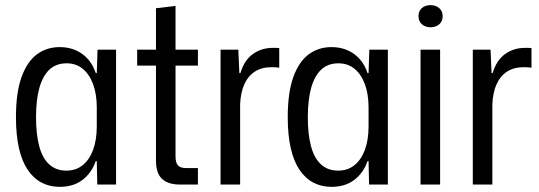

<svg xmlns="http://www.w3.org/2000/svg" viewBox="-20 -717 2095 746"><path d="M212 9Q173 9 141.5 -7.5Q110 -24 87.5 -57.5Q65 -91 53.5 -142Q42 -193 42 -262Q42 -357 63.5 -417Q85 -477 123 -505.5Q161 -534 212 -534Q247 -534 275 -521.5Q303 -509 322.5 -486.5Q342 -464 352 -433H356L359 -524H431V0H358L356 -91H352Q336 -45 300.5 -18Q265 9 212 9ZM238 -54Q275 -54 301.5 -75.5Q328 -97 342 -135.5Q356 -174 356 -226V-299Q356 -352 341.5 -390.5Q327 -429 301 -450Q275 -471 239 -471Q198 -471 172 -446.5Q146 -422 133 -375.5Q120 -329 120 -262Q120 -195 132.5 -148.5Q145 -102 171.5 -78Q198 -54 238 -54Z M679 0Q633 0 609.5 -22Q586 -44 586 -94V-462H513V-524H586V-685L662 -694V-524H749V-462H662V-109Q662 -85 671.5 -74.5Q681 -64 702 -64H749V0Z M837 0V-524H906L910 -433H914Q929 -483 962.5 -507Q996 -531 1040 -531Q1047 -531 1053 -531Q1059 -531 1065 -530V-454Q1059 -455 1051.5 -455.5Q1044 -456 1036 -456Q997 -456 970.5 -439Q944 -422 929.5 -390Q915 -358 913 -312V0Z M1268 9Q1229 9 1197.5 -7.5Q1166 -24 1143.5 -57.5Q1121 -91 1109.5 -142Q1098 -193 1098 -262Q1098 -357 1119.5 -417Q1141 -477 1179 -505.5Q1217 -534 1268 -534Q1303 -534 1331 -521.5Q1359 -509 1378.5 -486.5Q1398 -464 1408 -433H1412L1415 -524H1487V0H1414L1412 -91H1408Q1392 -45 1356.5 -18Q1321 9 1268 9ZM1294 -54Q1331 -54 1357.5 -75.5Q1384 -97 1398 -135.5Q1412 -174 1412 -226V-299Q1412 -352 1397.5 -390.5Q1383 -429 1357 -450Q1331 -471 1295 -471Q1254 -471 1228 -446.5Q1202 -422 1189 -375.5Q1176 -329 1176 -262Q1176 -195 1188.5 -148.5Q1201 -102 1227.5 -78Q1254 -54 1294 -54Z M1614 0V-524H1690V0ZM1653 -611Q1633 -611 1619.5 -622.5Q1606 -634 1606 -654Q1606 -674 1619 -685.5Q1632 -697 1653 -697Q1673 -697 1686.5 -685.5Q1700 -674 1700 -654Q1700 -634 1686.5 -622.5Q1673 -611 1653 -611Z M1817 0V-524H1886L1890 -433H1894Q1909 -483 1942.5 -507Q1976 -531 2020 -531Q2027 -531 2033 -531Q2039 -531 2045 -530V-454Q2039 -455 2031.5 -455.5Q2024 -456 2016 -456Q1977 -456 1950.5 -439Q1924 -422 1909.5 -390Q1895 -358 1893 -312V0Z"/></svg>

Font: Mona Sans SemiCondensed
Style: Regular
Weight: 400
Width: 4
Designer: Deni Anggara
Foundry: GitHub
Version: Version 2.000